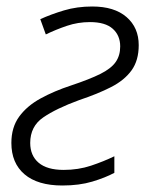

<svg xmlns="http://www.w3.org/2000/svg" viewBox="-20 -561 466 591"><path d="M172 10Q96 10 55.5 -24.5Q15 -59 15 -121Q15 -169 39 -202Q63 -235 105 -258Q147 -281 199 -298Q256 -317 289 -333.5Q322 -350 336 -370Q350 -390 350 -418Q350 -452 327 -472.5Q304 -493 257 -493Q220 -493 186 -481.5Q152 -470 121 -455L104 -502Q137 -517 177 -529Q217 -541 264 -541Q332 -541 369.5 -508.5Q407 -476 407 -422Q407 -375 385 -344.5Q363 -314 322 -293Q281 -272 224 -253Q153 -227 113 -199.5Q73 -172 73 -121Q73 -82 99 -60Q125 -38 176 -38Q221 -38 260 -51Q299 -64 332 -80V-29Q304 -14 264 -2Q224 10 172 10Z"/></svg>

Font: Noto Sans Light
Style: Italic
Weight: 300
Italic angle: -12°
Designer: Monotype Design Team
Foundry: Monotype Imaging Inc.
Version: Version 2.013; ttfautohint (v1.8.4.7-5d5b)